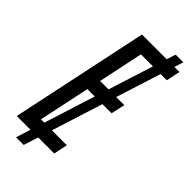

<svg xmlns="http://www.w3.org/2000/svg" viewBox="-264 -812 938 938"><g transform="rotate(45 205.0 -342.5)"><path d="M0 0H95L71 76H124L148 0H259L274 -72H171L255 -337H318L334 -409H278L352 -642H395L410 -714H375L390 -761H337L322 -714H151ZM167 -409 216 -642H299L225 -409ZM95 -72 151 -337H202L118 -72Z"/></g></svg>

Font: Noto Sans ExtraCondensed
Style: Italic
Weight: 400
Width: 2
Italic angle: -12°
Designer: Monotype Design Team
Foundry: Monotype Imaging Inc.
Version: Version 2.013